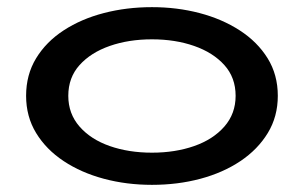

<svg xmlns="http://www.w3.org/2000/svg" viewBox="-20 -503 850 537"><path d="M405 14Q334 14 270.5 -3Q207 -20 158 -52.5Q109 -85 81 -131Q53 -177 53 -235Q53 -294 81 -340Q109 -386 158 -418Q207 -450 270.5 -466.5Q334 -483 405 -483Q475 -483 538 -466.5Q601 -450 650.5 -418Q700 -386 728.5 -340Q757 -294 757 -235Q757 -177 729 -131Q701 -85 652.5 -52.5Q604 -20 540.5 -3Q477 14 405 14ZM405 -76Q470 -76 523 -94.5Q576 -113 607.5 -149Q639 -185 639 -235Q639 -286 607.5 -321Q576 -356 523 -374.5Q470 -393 405 -393Q340 -393 287 -374.5Q234 -356 202.5 -321Q171 -286 171 -235Q171 -185 202.5 -149Q234 -113 287 -94.5Q340 -76 405 -76Z"/></svg>

Font: BioRhyme SemiExpanded Medium
Style: Regular
Weight: 500
Width: 6
Designer: Aoife Mooney
Foundry: Aoife Mooney Type
Version: Version 1.600;gftools[0.9.33]